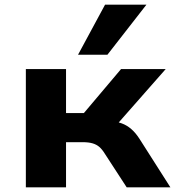

<svg xmlns="http://www.w3.org/2000/svg" viewBox="-20 -797 750 817"><path d="M90 0V-503H261V-316H337L495 -503H685L458 -245L447 -283Q476 -280 498 -272Q520 -264 539 -247.5Q558 -231 575 -204L705 0H519L426 -143Q415 -161 403 -171.5Q391 -182 374 -187Q357 -192 332 -192H261V0ZM312 -564 427 -777H603L437 -564Z"/></svg>

Font: Nunito Sans 7pt SemiExpanded ExtraBold
Style: Regular
Weight: 800
Width: 6
Designer: Vernon Adams
Foundry: Vernon Adams
Version: Version 3.101;gftools[0.9.27]